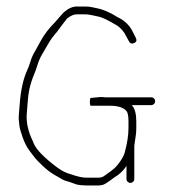

<svg xmlns="http://www.w3.org/2000/svg" viewBox="-20 -604 545 590"><path d="M397.8 -192C398.4 -198 398.8 -204 398.8 -210V-231C398.8 -254 394.4 -270.4 385.8 -280C385.1 -280 384.4 -280.3 383.8 -281H444.8C448.1 -281 450.9 -282.2 453.2 -284.5C455.6 -286.8 456.7 -289.7 456.7 -293C456.7 -296.3 455.6 -299.2 453.2 -301.5C450.9 -303.8 448.1 -305 444.8 -305H304.5C301 -305 296.2 -305.3 290.2 -306L258.7 -303C257.8 -303 257 -301 256.5 -297C256 -293 256 -289 256.5 -285C257 -281 257.8 -279 258.7 -279H320.2C341.9 -279 359.9 -273.5 368.8 -262.6C372.8 -257.7 374.8 -247.2 374.8 -231V-210C374.8 -188.9 371 -164.1 363.4 -135.6C360.5 -124.6 352.7 -111.3 340 -95.7C335.8 -90.2 326.6 -82.1 311.6 -71.5L298.9 -62.5C294.6 -59.5 288.7 -58 281.2 -58H245C232.8 -58 216.7 -61.7 196.5 -69C178.3 -73.4 160.8 -84.4 139.5 -102C105.9 -128.9 86.6 -151.2 81.5 -169C66 -200 59.7 -229.7 62.5 -258C63.2 -264.7 64.2 -277.9 65.7 -297.6C67.2 -317.3 70.9 -336.3 77 -354.5C80 -363.5 83 -371.5 86 -378.5C89 -385.5 92.2 -394.5 95.5 -405.5C98.8 -416.5 103.8 -427.7 110.5 -439C117.2 -450.3 123.6 -461.3 129.8 -472C136 -482.7 144.4 -494.1 155 -506C161.4 -514.7 167.2 -522.8 173.2 -530.5C179.2 -538.2 183.5 -543.7 186 -547C196.8 -555.7 206.8 -560 216 -560H240C247 -560 254.2 -559.2 261.7 -557.5C266.2 -556.5 273.8 -554.9 284.4 -552.6C294.9 -550.3 312 -542 335.7 -527.9C344.3 -523.9 353.5 -515.2 362.7 -502L375.7 -478C379.1 -470.7 384.4 -468.5 391.7 -471.5C399.1 -474.5 401.1 -479.7 397.7 -487C389.1 -504.3 384.1 -514 382.7 -516C372.4 -531.5 358.8 -543.1 341.7 -551C317.9 -566.1 296.5 -575.4 276.4 -579C272.6 -579.7 267.9 -580.7 262.3 -582C256.7 -583.3 249.2 -584 240 -584H216C202.7 -584 189.4 -578 175.9 -566C172.1 -562.7 163.6 -552.1 147.8 -534.3C130 -516.5 115.9 -498.1 105.5 -479C101.5 -471.7 96.2 -462 89.5 -450C82.2 -438 76.8 -426.3 73.5 -415C70.2 -403.7 66.8 -394.7 63.5 -388C51.3 -361.3 43.7 -326.4 40.5 -283.5C39.8 -274.5 39.2 -266.5 38.5 -259.5C37.8 -252.5 37.5 -245.7 37.5 -239C38.2 -232.3 38.8 -225.5 39.5 -218.5C40.2 -211.5 43.5 -199.4 49.5 -182.2C55.5 -165 63 -150.6 72 -139C77.7 -131.7 82.7 -125.2 87 -119.5C91.3 -113.8 99.8 -105.1 112.4 -93.3C125 -81.5 137 -72.4 148.5 -66L163.5 -57.5C168 -54.5 172.5 -52 177 -50C191.9 -45.6 203.2 -41.8 211.1 -38.5C218.4 -35.5 232.7 -34 254.2 -34H281.2C285.2 -34 289.9 -34.6 295.2 -35.7C300.6 -36.9 312.7 -44.6 331.5 -59C345.4 -66.8 358.4 -78.5 368.7 -94V-54C368.7 -50.7 369.9 -47.8 372.2 -45.5C374.6 -43.2 377.4 -42 380.7 -42C384.1 -42 386.9 -43.2 389.2 -45.5C391.6 -47.8 392.7 -50.7 392.7 -54V-156Z"/></svg>

Font: Proton
Style: SeBdCnd
Weight: 500
Version: Version 1.017